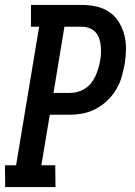

<svg xmlns="http://www.w3.org/2000/svg" viewBox="-26 -755 546 775"><path d="M-5 0 -6 -88H39L132 -647H99V-735H305Q335 -735 364 -728.5Q393 -722 416 -706Q439 -690 454 -665.5Q469 -641 476 -613Q483 -585 482.5 -555Q482 -525 477 -495Q472 -469 464.5 -443Q457 -417 442.5 -393Q428 -369 407 -349Q386 -329 361.5 -316Q337 -303 310.5 -297.5Q284 -292 258 -292H175L141 -88H197L198 0ZM190 -380H258Q274 -380 289 -384.5Q304 -389 318 -398Q332 -407 342.5 -420.5Q353 -434 359.5 -448.5Q366 -463 370.5 -478Q375 -493 378 -509Q381 -525 381.5 -540.5Q382 -556 380.5 -571Q379 -586 374 -600.5Q369 -615 359 -625.5Q349 -636 335 -641.5Q321 -647 305 -647H234Z"/></svg>

Font: Iosevka Curly Slab Semibold
Style: Italic
Weight: 600
Italic angle: -9°
Monospace: yes
Designer: Belleve Invis
Foundry: Belleve Invis
Version: Version 22.1.2; ttfautohint (v1.8.4)